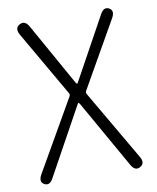

<svg xmlns="http://www.w3.org/2000/svg" viewBox="-83 -798 707 867"><g transform="rotate(-10 270.5 -364.0)"><path d="M50 0Q27 -13 45 -45L231 -369Q236 -377 231 -385L59 -683Q41 -715 66 -729Q91 -743 109 -712L268 -428Q273 -420 275 -420Q277 -420 281 -428L436 -710Q453 -742 477 -729Q500 -716 482 -684L310 -382Q305 -374 310 -366L497 -45Q515 -14 490 0Q466 14 448 -17L273 -326Q268 -334 266 -334Q264 -334 260 -326L91 -19Q74 13 50 0Z"/></g></svg>

Font: Resource Han Rounded CN Light
Style: Regular
Weight: 300
Designer: Cyano Hao (round all glyphs); Ryoko NISHIZUKA 西塚涼子 (kana, bopomofo & ideographs); Paul D. Hunt (Latin, Greek & Cyrillic)
Foundry: Cyano Hao
Version: 0.990